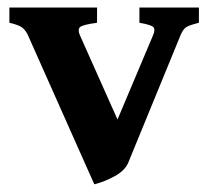

<svg xmlns="http://www.w3.org/2000/svg" viewBox="-20 -474 553 509"><path d="M507.3 -413.6Q479 -406.7 471.7 -400.6Q464.4 -394.5 458.5 -380.4L320.3 -43.5Q311.5 -22 284.4 -7.1Q257.3 7.8 230 14.6L54.2 -380.4Q48.3 -393.6 38.8 -400.9Q29.3 -408.2 4.9 -413.6V-454.1H237.3V-413.6Q199.7 -408.7 192.4 -402.3Q185.1 -396 191.9 -380.4L291.5 -157.2L385.7 -380.4Q392.1 -395 387 -401.6Q381.8 -408.2 349.6 -413.6V-454.1H507.3Z"/></svg>

Font: Gentium Book Plus
Style: Bold
Weight: 700
Designer: Victor Gaultney, Annie Olsen, Iska Routamaa, Becca Hirsbrunner
Foundry: SIL International
Version: Version 6.101